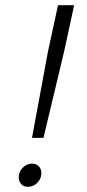

<svg xmlns="http://www.w3.org/2000/svg" viewBox="-20 -710 336 738"><path d="M103 -180 164 -510 203 -690H265L226 -510L147 -180ZM52 -29Q52 -49 67 -65Q82 -81 103 -81Q120 -81 129.5 -70.5Q139 -60 139 -44Q139 -24 124 -8Q109 8 88 8Q71 8 61.5 -2.5Q52 -13 52 -29Z"/></svg>

Font: Radio Canada Light
Style: Italic
Weight: 300
Italic angle: -12°
Designer: Charles Daoud, Etienne Aubert Bonn, Alexandre Saumier Demers, Jacques Le Bailly
Foundry: Radio-Canada
Version: Version 2.104; ttfautohint (v1.8.4.7-5d5b);gftools[0.9.28.de